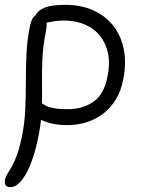

<svg xmlns="http://www.w3.org/2000/svg" viewBox="-30 -514 603 795"><path d="M248 4Q203 4 169 -6.5Q135 -17 116.5 -33.5Q98 -50 101 -67Q103 -78 108.5 -85Q114 -92 126 -92Q135 -92 141.5 -87.5Q148 -83 158.5 -77Q169 -71 190.5 -66.5Q212 -62 252 -62Q312 -62 356.5 -92.5Q401 -123 415 -197Q426 -249 417.5 -291.5Q409 -334 384.5 -365Q360 -396 321.5 -412.5Q283 -429 234 -429Q208 -429 181.5 -423.5Q155 -418 140 -418Q131 -418 125 -422Q119 -426 117.5 -433Q116 -440 117 -447Q122 -467 150.5 -480.5Q179 -494 240 -494Q305 -494 355.5 -471.5Q406 -449 438.5 -408Q471 -367 482.5 -310Q494 -253 480 -184Q471 -137 449.5 -102Q428 -67 397.5 -43.5Q367 -20 329 -8Q291 4 248 4ZM13 261Q3 261 -2.5 257Q-8 253 -9.5 245.5Q-11 238 -9 228Q-6 216 1.5 204.5Q9 193 19 175.5Q29 158 40 128.5Q51 99 61 50Q72 -4 74.5 -59.5Q77 -115 77 -172.5Q77 -230 79.5 -288.5Q82 -347 94 -406Q98 -424 103.5 -435Q109 -446 117.5 -451Q126 -456 137 -456Q149 -456 155.5 -446Q162 -436 163 -420Q164 -404 160 -384Q148 -324 145.5 -269.5Q143 -215 144 -163.5Q145 -112 143 -60.5Q141 -9 130 46Q120 98 106.5 138.5Q93 179 77.5 206Q62 233 46 247Q30 261 13 261Z"/></svg>

Font: Shantell Sans Light
Style: Italic
Weight: 300
Italic angle: -11°
Designer: Stephen Nixon, Anya Danilova, Shantell Martin
Foundry: Arrow Type
Version: Version 1.008;[ac192a2d6]